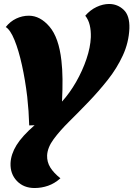

<svg xmlns="http://www.w3.org/2000/svg" viewBox="-20 -759 671 966"><path d="M127 -128Q126 -164 123.5 -200Q121 -236 117 -272Q107 -356 90.5 -431Q74 -506 53 -557.5Q32 -609 9 -623Q31 -651 61.5 -665.5Q92 -680 125 -680Q182 -680 229 -625Q276 -570 289 -454Q294 -412 294.5 -361Q295 -310 292 -248Q331 -291 363 -347Q395 -403 415 -462Q435 -521 437 -572Q438 -605 431.5 -632.5Q425 -660 409 -680Q434 -709 466 -724Q498 -739 529 -739Q571 -739 602 -710Q633 -681 631 -616Q628 -545 598 -480Q568 -415 522 -357Q476 -299 426 -247Q375 -194 328 -147.5Q281 -101 250 -59Q219 -17 217 23Q216 56 233 83.5Q250 111 284 138Q255 164 222 175.5Q189 187 154 187Q99 187 65 151.5Q31 116 33 62Q35 17 63 -28.5Q91 -74 154 -129Z"/></svg>

Font: Sansita Swashed ExtraBold
Style: Regular
Weight: 800
Designer: Pablo Cosgaya
Foundry: Omnibus-Type
Version: Version 1.003; ttfautohint (v1.8.3)